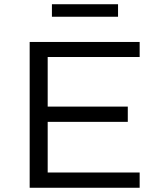

<svg xmlns="http://www.w3.org/2000/svg" viewBox="-20 -886 746 906"><path d="M120 0V-688H639V-617H205V-383H583V-311H205V-72H639V0ZM225 -807V-866H537V-807Z"/></svg>

Font: Saira Expanded
Style: Regular
Weight: 400
Width: 7
Designer: Hector Gatti with collaboration of the Omnibus-Type team
Foundry: Omnibus-Type
Version: Version 1.100; ttfautohint (v1.8.3)